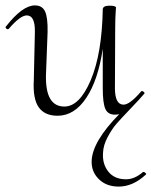

<svg xmlns="http://www.w3.org/2000/svg" viewBox="-30 -415 560 710"><path d="M499 221Q503 220 507.5 224Q512 228 510 230Q462 275 409 275Q363 275 335 247Q307 219 309 179Q312 108 411 7Q403 9 395 9Q369 9 359.5 -12.5Q350 -34 350 -89V-235Q333 -119 289 -53Q245 13 183 13Q135 13 113 -18.5Q91 -50 95 -119L99 -297Q100 -358 69 -358Q45 -358 3 -309Q-3 -304 -8 -311Q-11 -314 -8 -317Q53 -395 99 -395Q126 -395 136.5 -373Q147 -351 146 -297L140 -138Q137 -21 208 -21Q264 -21 305.5 -118.5Q347 -216 350 -380Q350 -394 375 -394Q396 -394 399 -388Q399 -387 398 -375Q397 -363 396.5 -345Q396 -327 396 -312L395 -89Q395 -28 427 -28Q450 -28 492 -77Q495 -80 500.5 -76Q506 -72 504 -69Q488 -50 452.5 -13Q417 24 400.5 43Q384 62 368 92Q352 122 351 150Q348 191 370.5 219.5Q393 248 436 248Q468 248 499 221Z"/></svg>

Font: Cormorant Upright Light
Style: Regular
Weight: 300
Designer: Christian Thalmann (Catharsis Fonts)
Foundry: Catharsis Fonts
Version: Version 3.302;PS 003.302;hotconv 1.0.88;makeotf.lib2.5.64775